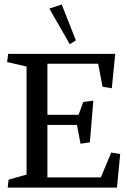

<svg xmlns="http://www.w3.org/2000/svg" viewBox="-20 -852 566 872"><path d="M204.1 -813 260.3 -831.5 324.7 -668.5 296.9 -651.4ZM17.1 -607.4H503.4L487.8 -451.2L445.8 -458L425.8 -562.5H195.3V-330.6H336.9L357.9 -388.7L403.8 -395L388.2 -205.6L345.7 -199.2L329.6 -284.7H195.3V-46.4H438L485.4 -159.2L525.9 -152.8L511.2 0H15.1L19 -36.1L100.6 -59.1V-549.8L12.2 -570.3Z"/></svg>

Font: Neuton
Style: Regular
Weight: 400
Designer: Brian M Zick
Version: Version 1.3